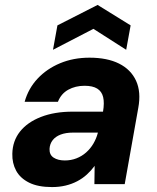

<svg xmlns="http://www.w3.org/2000/svg" viewBox="-20 -747 636 779"><path d="M191 12Q134 12 98 -6Q62 -24 45.5 -54.5Q29 -85 30 -123Q31 -175 61 -213Q91 -251 146 -272.5Q201 -294 275 -294H398Q404 -330 398.5 -353Q393 -376 374.5 -387.5Q356 -399 323 -399Q286 -399 257 -383Q228 -367 215 -334H80Q95 -388 132.5 -428Q170 -468 224 -490.5Q278 -513 343 -513Q415 -513 463 -489Q511 -465 532 -419.5Q553 -374 541 -309L486 0H363L364 -74Q350 -55 332.5 -39Q315 -23 293 -11.5Q271 0 245.5 6Q220 12 191 12ZM243 -96Q268 -96 290 -104.5Q312 -113 329.5 -128.5Q347 -144 359 -164.5Q371 -185 377 -208V-209H276Q247 -209 226 -201Q205 -193 193.5 -178Q182 -163 181 -143Q180 -119 197.5 -107.5Q215 -96 243 -96ZM195 -545 213 -644 376 -727 510 -644 492 -545 359 -630Z"/></svg>

Font: DM Sans 18pt ExtraBold
Style: Italic
Weight: 800
Italic angle: -10°
Designer: Colophon Foundry, Jonny Pinhorn
Foundry: Colophon Foundry
Version: Version 4.004;gftools[0.9.30]